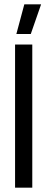

<svg xmlns="http://www.w3.org/2000/svg" viewBox="-20 -872 241 892"><path d="M50 0V-665H130V0ZM123 -714H56L93 -852H171Z"/></svg>

Font: Sulphur Point
Style: Bold
Weight: 700
Designer: Noponies / Dale Sattler
Foundry: Noponies
Version: Version 1.000; ttfautohint (v1.8)